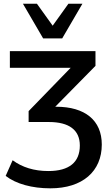

<svg xmlns="http://www.w3.org/2000/svg" viewBox="-20 -812 594 1025"><path d="M249 193.4C420.9 193.4 523.4 102.5 523.4 -40.5C523.4 -169.9 433.6 -242.2 279.8 -242.2H274.9L489.7 -460.4V-539.1H32.7V-450.2H357.4L132.8 -218.8V-160.6H241.2C348.6 -160.6 406.2 -118.2 406.2 -35.2C406.2 53.2 350.6 101.1 238.3 101.1C161.6 101.1 98.6 81.1 47.4 43.5L10.3 127C65.4 169.9 151.4 193.4 249 193.4ZM312 -606.9 419.9 -792H345.2L261.2 -674.8L177.2 -792H102.5L210.4 -606.9Z"/></svg>

Font: Winston Medium
Style: Regular
Weight: 500
Designer: Vernon Adams, Kim Jin-seong, David Berlow, Cristiano Sobral
Foundry: The Winston Project Authors
Version: Version 3.004